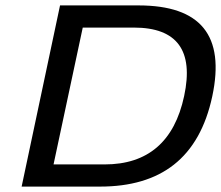

<svg xmlns="http://www.w3.org/2000/svg" viewBox="-20 -690 817 710"><path d="M492 -670H202L60 0H350C574 0 716 -105 765 -334C813 -559 722 -670 492 -670ZM178 -82 286 -588H475C635 -588 697 -503 661 -335C625 -166 526 -82 367 -82Z"/></svg>

Font: LT Wave
Style: Italic
Weight: 400
Designer: Daniel Lyons
Version: Version 2.5 (Glyphs App)